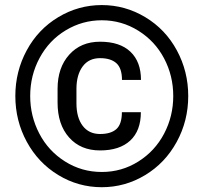

<svg xmlns="http://www.w3.org/2000/svg" viewBox="-20 -741 825 770"><path d="M544.9 -291Q544.9 -216.8 502.2 -177.2Q459.5 -137.7 381.3 -137.7Q303.2 -137.7 257.1 -189.7Q210.9 -241.7 210.9 -329.6V-384.8Q210.9 -469.7 257.6 -521.7Q304.2 -573.7 381.3 -573.7Q460.9 -573.7 503.2 -533.4Q545.4 -493.2 545.4 -420.4H469.2Q469.2 -467.3 446.8 -487.5Q424.3 -507.8 381.3 -507.8Q336.4 -507.8 311.8 -474.9Q287.1 -441.9 286.6 -386.7V-326.7Q286.6 -269.5 311.5 -236.6Q336.4 -203.6 381.3 -203.6Q424.8 -203.6 446.8 -223.4Q468.8 -243.2 468.8 -291ZM101.1 -356Q101.1 -275.4 137.5 -205.6Q173.8 -135.7 240.7 -93.5Q307.6 -51.3 388.2 -51.3Q468.3 -51.3 534.9 -93.3Q601.6 -135.3 638.2 -205.1Q674.8 -274.9 674.8 -356Q674.8 -437 638.2 -506.6Q601.6 -576.2 534.7 -617.9Q467.8 -659.7 388.2 -659.7Q310.5 -659.7 243.9 -619.6Q177.2 -579.6 139.2 -509.3Q101.1 -439 101.1 -356ZM41.5 -356Q41.5 -454.6 87.2 -539.1Q132.8 -623.5 213.6 -672.1Q294.4 -720.7 388.2 -720.7Q481.9 -720.7 562.7 -672.1Q643.6 -623.5 689.2 -539.1Q734.9 -454.6 734.9 -356Q734.9 -256.3 688.5 -171.6Q642.1 -86.9 561.8 -38.6Q481.4 9.8 388.2 9.8Q293.9 9.8 213.6 -39.1Q133.3 -87.9 87.4 -172.4Q41.5 -256.8 41.5 -356Z"/></svg>

Font: Vazir Black FD
Style: Black-FD
Weight: 900
Designer: Saber Rastikerdar
Foundry: Saber Rastikerdar
Version: Version 30.0.0